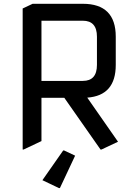

<svg xmlns="http://www.w3.org/2000/svg" viewBox="-20 -757 706 997"><path d="M195.3 -649.4V-336.9H410.2Q483.4 -336.9 483.4 -419.9V-566.4Q483.4 -649.4 410.2 -649.4ZM97.7 19.5V-712.9L149.4 -737.3H410.2Q581.1 -737.3 581.1 -566.4V-419.9Q581.1 -260.7 433.1 -250L592.8 -21L506.8 19.5H502L314 -249H195.3V-24.4L102.5 19.5ZM291 219.7H286.1L200.2 178.7L308.1 24.4H313L370.1 51.3Z"/></svg>

Font: Nova Square
Style: Book
Weight: 400
Version: Version 2.000